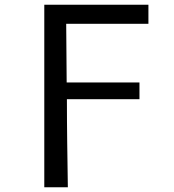

<svg xmlns="http://www.w3.org/2000/svg" viewBox="-20 -587 740 815"><path d="M168 -567V208H268C266 73 264 -40 264 -166H572V-237H263L261 -486H610V-567Z"/></svg>

Font: Kawkab Mono Light
Style: Bold
Weight: 400
Monospace: yes
Designer: Abdullah Arif
Foundry: Abdullah Arif
Version: Version 1.000;PS 000.500;hotconv 1.0.88;makeotf.lib2.5.64775